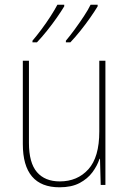

<svg xmlns="http://www.w3.org/2000/svg" viewBox="-20 -786 553 816"><path d="M428 -528V0H408L405 -111H403Q393 -81 372.5 -53.5Q352 -26 318 -8Q284 10 233 10Q77 10 77 -174V-528H103V-179Q103 -94 137 -54.5Q171 -15 234 -15Q309 -15 355.5 -66.5Q402 -118 402 -227V-528ZM395 -759Q383 -739 363.5 -711Q344 -683 321.5 -655Q299 -627 279 -606H260V-613Q277 -633 297.5 -661Q318 -689 336.5 -717Q355 -745 365 -766H395ZM253 -759Q241 -739 221.5 -711Q202 -683 179.5 -655Q157 -627 137 -606H118V-613Q136 -634 156.5 -661.5Q177 -689 195 -717Q213 -745 224 -766H253Z"/></svg>

Font: Noto Sans Telugu SemiCondensed Thin
Style: Regular
Weight: 100
Width: 4
Designer: Jelle Bosma - Monotype Design Team
Foundry: Monotype Imaging Inc.
Version: Version 2.005; ttfautohint (v1.8.4.7-5d5b)